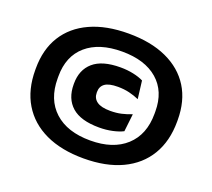

<svg xmlns="http://www.w3.org/2000/svg" viewBox="-116 -809 1087 983"><g transform="rotate(20 427.5 -318.0)"><path d="M427.5 22.5Q306 22.5 219.5 -18.2Q133 -59 87 -135.5Q41 -212 41 -319V-327Q41 -431 87 -504.8Q133 -578.5 219.5 -618Q306 -657.5 427.5 -657.5Q549 -657.5 635.5 -618Q722 -578.5 768 -504.8Q814 -431 814 -327V-319Q814 -212 768 -135.5Q722 -59 635.5 -18.2Q549 22.5 427.5 22.5ZM448.5 -153.5Q348 -153.5 299.5 -196.2Q251 -239 251 -317V-321Q251 -396 299.5 -438.2Q348 -480.5 447.5 -480.5Q484.5 -480.5 517.5 -473.5Q550.5 -466.5 573 -455L585 -357.5Q560.5 -368.5 531.5 -375.5Q502.5 -382.5 468.5 -382.5Q420 -382.5 398.2 -366.8Q376.5 -351 376.5 -321.5V-317Q376.5 -286.5 400 -269.8Q423.5 -253 472.5 -253Q505.5 -253 533 -259.2Q560.5 -265.5 588 -276.5L577 -180Q553.5 -168 519.8 -160.8Q486 -153.5 448.5 -153.5ZM428 -75.5Q552 -75.5 621.8 -139.2Q691.5 -203 691.5 -316.5V-329.5Q691.5 -438.5 621.8 -499Q552 -559.5 428 -559.5Q303 -559.5 233.2 -499Q163.5 -438.5 163.5 -329.5V-316.5Q163.5 -203 233.2 -139.2Q303 -75.5 428 -75.5Z"/></g></svg>

Font: Anek Latin Expanded ExtraBold
Style: Regular
Weight: 800
Width: 7
Designer: Yesha Goshar
Foundry: Ek Type
Version: Version 1.003